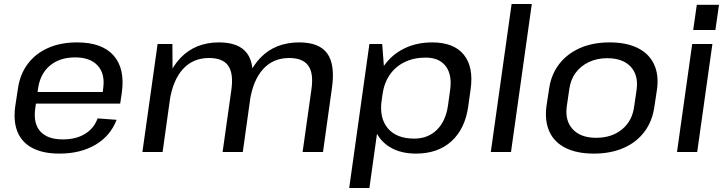

<svg xmlns="http://www.w3.org/2000/svg" viewBox="-20 -760 3627 960"><path d="M277 8Q196 8 143 -19.5Q90 -47 68 -99.5Q46 -152 56 -227L69 -313Q79 -387 118 -439.5Q157 -492 220 -520Q283 -548 365 -548Q490 -548 548 -482.5Q606 -417 589 -296L581 -242H141L149 -300H509L491 -277L496 -319Q506 -391 468.5 -432Q431 -473 356 -473Q278 -473 229 -431.5Q180 -390 170 -315L156 -216Q146 -142 182 -102.5Q218 -63 294 -63Q360 -63 405 -90.5Q450 -118 468 -168L563 -161Q532 -80 457 -36Q382 8 277 8Z M1537 -312Q1549 -393 1521.5 -431.5Q1494 -470 1426 -470Q1346 -470 1295.5 -414.5Q1245 -359 1229 -254L1178 -184L1187 -249Q1207 -393 1281.5 -470.5Q1356 -548 1476 -548Q1576 -548 1616 -493Q1656 -438 1640 -322L1595 0H1493ZM768 -540H842L843 -358L793 0H692ZM1137 -312Q1148 -393 1121 -431.5Q1094 -470 1025 -470Q945 -470 894.5 -414.5Q844 -359 828 -254L777 -184L787 -249Q809 -394 883 -471Q957 -548 1075 -548Q1175 -548 1215.5 -493Q1256 -438 1239 -322L1194 0H1093Z M2060 8Q1984 8 1931 -23.5Q1878 -55 1854.5 -113Q1831 -171 1841 -249L1848 -295Q1859 -373 1899 -430Q1939 -487 2001 -517.5Q2063 -548 2141 -548Q2249 -548 2299 -486.5Q2349 -425 2333 -313L2321 -227Q2305 -115 2237 -53.5Q2169 8 2060 8ZM1827 -540H1891L1904 -370L1827 180H1726ZM2051 -67Q2120 -67 2164.5 -111Q2209 -155 2220 -233L2230 -305Q2242 -384 2209.5 -428Q2177 -472 2108 -472Q2049 -472 2003 -449.5Q1957 -427 1928.5 -385.5Q1900 -344 1892 -285L1888 -258Q1876 -169 1919.5 -118Q1963 -67 2051 -67Z M2639 -740 2535 0H2434L2538 -740Z M2949 8Q2865 8 2808.5 -20Q2752 -48 2727.5 -101Q2703 -154 2712 -227L2725 -313Q2735 -386 2775 -438.5Q2815 -491 2879.5 -519.5Q2944 -548 3028 -548Q3112 -548 3168.5 -520Q3225 -492 3250 -439Q3275 -386 3265 -313L3252 -227Q3242 -154 3202 -101Q3162 -48 3097.5 -20Q3033 8 2949 8ZM2961 -71Q3039 -71 3090.5 -113.5Q3142 -156 3151 -229L3163 -311Q3173 -384 3133.5 -426.5Q3094 -469 3016 -469Q2965 -469 2924 -449.5Q2883 -430 2857.5 -395Q2832 -360 2826 -311L2814 -229Q2804 -157 2843.5 -114Q2883 -71 2961 -71Z M3542 -540 3466 0H3365L3441 -540ZM3575 -736 3557 -610H3446L3464 -736Z"/></svg>

Font: Pathway Extreme 28pt Medium
Style: Italic
Weight: 500
Italic angle: -8°
Designer: Eduardo Rodriguez Tunni
Foundry: Eduardo Rodriguez Tunni
Version: Version 1.001;gftools[0.9.26]